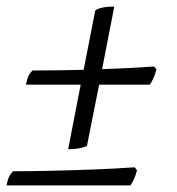

<svg xmlns="http://www.w3.org/2000/svg" viewBox="-28 -510 536 583"><path d="M179 -57 217 -253H51Q55 -275 61 -284Q67 -293 71 -296Q106 -296 145.5 -296.5Q185 -297 226 -298L261 -477Q264 -482 279 -486Q294 -490 319 -490L282 -300Q366 -303 440 -308L447 -299Q443 -283 437 -270.5Q431 -258 427 -253H273L236 -67Q231 -64 216 -60.5Q201 -57 179 -57ZM-8 53Q-4 31 2 22Q8 13 12 10Q66 10 130 8.5Q194 7 259 4.5Q324 2 381 -2L388 7Q384 23 378 35.5Q372 48 368 53Z"/></svg>

Font: Texturina Extralight
Style: Italic
Weight: 200
Italic angle: -11°
Designer: Guillermo Torres Carreño
Foundry: Omnibus-Type
Version: Version 1.002; ttfautohint (v1.8.3)